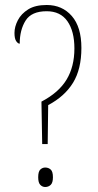

<svg xmlns="http://www.w3.org/2000/svg" viewBox="-20 -744 392 769"><path d="M146 -337Q215 -373 246.5 -425Q278 -477 278 -550Q278 -619 250 -659Q222 -699 167 -699Q106 -699 82.5 -661.5Q59 -624 59 -569Q52 -569 45 -579Q38 -589 38 -612Q38 -637 51.5 -663Q65 -689 93 -706.5Q121 -724 167 -724Q229 -724 267.5 -680Q306 -636 306 -552Q306 -467 272.5 -412.5Q239 -358 173 -323L171 -167H149ZM161 5Q150 5 141.5 -3.5Q133 -12 133 -34Q133 -57 141.5 -65Q150 -73 161 -73Q174 -73 183 -65Q192 -57 192 -34Q192 -12 183 -3.5Q174 5 161 5Z"/></svg>

Font: Noto Serif Ethiopic ExtraCondensed Thin
Style: Regular
Weight: 100
Width: 2
Designer: Monotype Design Team
Foundry: Monotype Imaging Inc.
Version: Version 2.102; ttfautohint (v1.8.4.7-5d5b)